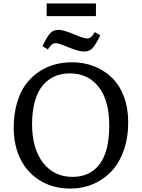

<svg xmlns="http://www.w3.org/2000/svg" viewBox="-20 -1073 819 1107"><path d="M249 -980V-1053.2H533.2V-980ZM467.8 -775.9Q432.1 -775.9 376 -799.8Q317.9 -824.2 303.2 -824.2Q289.6 -824.2 280.3 -817.6Q271 -811 255.9 -788.1L225.1 -807.1Q251.5 -863.3 270.3 -882.1Q289.1 -900.9 317.9 -900.9Q345.2 -900.9 407.2 -875Q463.9 -851.1 482.9 -851.1Q492.7 -851.1 500.2 -856.2Q507.8 -861.3 511.5 -866.2Q515.1 -871.1 526.9 -888.2L558.1 -869.1Q532.7 -816.4 513.9 -796.1Q495.1 -775.9 467.8 -775.9ZM387.2 14.2Q286.6 14.2 211.7 -31.5Q136.7 -77.1 97.9 -156Q59.1 -234.9 59.1 -335.9Q59.1 -414.6 77.9 -479Q96.7 -543.5 128.4 -586.4Q160.2 -629.4 203.6 -658.7Q247.1 -688 295.2 -700.9Q343.3 -713.9 396 -713.9Q461.9 -713.9 519.8 -691.9Q577.6 -669.9 622.6 -627.7Q667.5 -585.4 693.4 -518.6Q719.2 -451.7 719.2 -368.2Q719.2 -278.3 693.1 -205.1Q667 -131.8 621.8 -84.5Q576.7 -37.1 516.4 -11.5Q456.1 14.2 387.2 14.2ZM398.9 -53.2Q499 -53.2 554.4 -126.5Q609.9 -199.7 609.9 -349.1Q609.9 -494.6 548.6 -572.3Q487.3 -649.9 382.8 -649.9Q335 -649.9 296.1 -633.1Q257.3 -616.2 227.5 -581.8Q197.8 -547.4 181.4 -490.2Q165 -433.1 165 -356.9Q165 -216.8 228 -135Q291 -53.2 398.9 -53.2Z"/></svg>

Font: Literata Book
Style: Regular
Weight: 400
Designer: Latin by Veronika Burian and Jose Scaglione. Greek by Irene Vlachou. Cyrillic by Vera Evstafieva
Foundry: TypeTogether
Version: Version 2.003;PS 002.003;hotconv 1.0.88;makeotf.lib2.5.64775